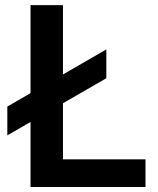

<svg xmlns="http://www.w3.org/2000/svg" viewBox="-20 -748 633 768"><path d="M102.1 0V-727.5H231.9V-110.8H562V0ZM9.3 -206.5V-321.8L405.3 -550.3V-435.1Z"/></svg>

Font: Inter 24pt SemiBold
Style: Regular
Weight: 600
Designer: Rasmus Andersson
Foundry: rsms
Version: Version 4.001;git-66647c0bb